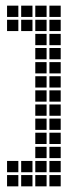

<svg xmlns="http://www.w3.org/2000/svg" viewBox="-20 -665 290 680"><path d="M105 -645V-605H145V-645ZM105 -595V-555H145V-595ZM105 -545V-505H145V-545ZM105 -495V-455H145V-495ZM105 -445V-405H145V-445ZM105 -395V-355H145V-395ZM105 -345V-305H145V-345ZM105 -295V-255H145V-295ZM105 -245V-205H145V-245ZM105 -195V-155H145V-195ZM105 -145V-105H145V-145ZM105 -95V-55H145V-95ZM105 -45V-5H145V-45ZM155 -45V-5H195V-45ZM155 -95V-55H195V-95ZM155 -145V-105H195V-145ZM155 -195V-155H195V-195ZM155 -245V-205H195V-245ZM155 -295V-255H195V-295ZM155 -345V-305H195V-345ZM155 -395V-355H195V-395ZM155 -445V-405H195V-445ZM155 -495V-455H195V-495ZM155 -545V-505H195V-545ZM155 -595V-555H195V-595ZM155 -645V-605H195V-645ZM5 -645V-605H45V-645ZM5 -595V-555H45V-595ZM55 -595V-555H95V-595ZM55 -645V-605H95V-645ZM5 -95V-55H45V-95ZM5 -45V-5H45V-45ZM55 -45V-5H95V-45ZM55 -95V-55H95V-95Z"/></svg>

Font: Nose Transport 13 Square
Style: Regular
Weight: 400
Designer: Nico Rohrbach
Foundry: Nose
Version: Version 1.400;Glyphs 3.2.3 (3260)